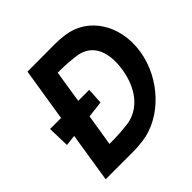

<svg xmlns="http://www.w3.org/2000/svg" viewBox="-199 -997 1172 1172"><g transform="rotate(-45 387.0 -411.5)"><path d="M46 -467 50 -325 120 -333 69 -10H302C333 -10 362 -12 392 -16C570 -38 737 -207 769 -412C801 -616 688 -785 517 -807C489 -811 460 -813 430 -813L196 -812L141 -467ZM238 -146 271 -351 378 -364 384 -467H289L322 -677H332C389 -677 439 -673 486 -666C596 -645 635 -545 614 -411C593 -277 521 -177 406 -156H405C357 -150 304 -146 248 -146Z"/></g></svg>

Font: Rabbid Highway Sign IV
Style: Obl
Weight: 400
Foundry: Cannot Into Space Fonts
Version: Version 0.277